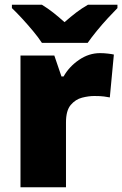

<svg xmlns="http://www.w3.org/2000/svg" viewBox="-20 -786 513 806"><path d="M400 -563Q416 -563 433 -561Q450 -559 458 -557L441 -377Q431 -379 416.5 -381Q402 -383 376 -383Q352 -383 324.5 -376Q297 -369 277 -345.5Q257 -322 257 -272V0H66V-553H208L238 -465H247Q270 -506 311.5 -534.5Q353 -563 400 -563ZM156 -606Q141 -629 118.5 -656Q96 -683 72.5 -708.5Q49 -734 30 -752V-766H156Q182 -750 203.5 -733Q225 -716 251 -693Q277 -716 300 -733.5Q323 -751 349 -766H473V-752Q456 -735 432.5 -709.5Q409 -684 386.5 -656.5Q364 -629 348 -606Z"/></svg>

Font: Noto Sans Khmer UI Black
Style: Regular
Weight: 900
Designer: Danh Hong and the Monotype Design Team
Foundry: Monotype Imaging Inc.
Version: Version 2.002; ttfautohint (v1.8.4.7-5d5b)